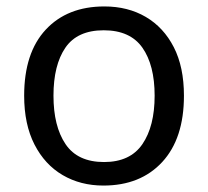

<svg xmlns="http://www.w3.org/2000/svg" viewBox="-20 -566 645 596"><path d="M551 -269Q551 -136 483.5 -63Q416 10 301 10Q230 10 174.5 -22.5Q119 -55 87 -117.5Q55 -180 55 -269Q55 -402 122 -474Q189 -546 304 -546Q377 -546 432.5 -513.5Q488 -481 519.5 -419.5Q551 -358 551 -269ZM146 -269Q146 -174 183.5 -118.5Q221 -63 303 -63Q384 -63 422 -118.5Q460 -174 460 -269Q460 -364 422 -418Q384 -472 302 -472Q220 -472 183 -418Q146 -364 146 -269Z"/></svg>

Font: Noto Sans Old Persian
Style: Regular
Weight: 400
Designer: Monotype Design Team
Foundry: Monotype Imaging Inc.
Version: Version 2.001; ttfautohint (v1.8.4.7-5d5b)